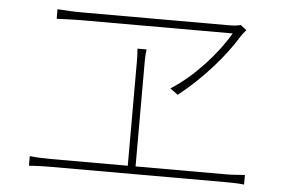

<svg xmlns="http://www.w3.org/2000/svg" viewBox="-46 -729 1093 737"><g transform="rotate(5 500.0 -360.5)"><path d="M876 -647 853 -665C845 -662 826 -660 812 -660C725 -660 306 -660 242 -660C208 -660 176 -662 147 -664V-627C147 -627 208 -630 242 -630C305 -630 737 -630 825 -630C780 -552 693 -454 605 -399L635 -377C725 -447 808 -542 856 -621C862 -631 869 -638 876 -647ZM90 -93V-56C119 -58 144 -59 170 -59H844C861 -59 893 -59 919 -56V-93C893 -91 870 -89 844 -89H498V-496C498 -514 499 -525 501 -540H466C467 -525 468 -510 468 -496V-89H170C144 -89 118 -90 90 -93Z"/></g></svg>

Font: Noto Sans CJK HK Thin
Style: Regular
Weight: 100
Designer: Ryoko NISHIZUKA 西塚涼子 (kana, bopomofo & ideographs); Paul D. Hunt (Latin, Greek & Cyrillic); Sandoll Communications 산돌커뮤니
Foundry: Adobe
Version: Version 2.004;hotconv 1.0.118;makeotfexe 2.5.65603